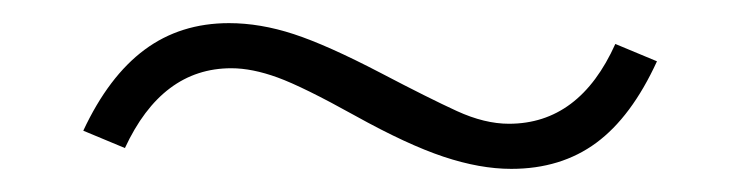

<svg xmlns="http://www.w3.org/2000/svg" viewBox="-20 -370 640 166"><path d="M422 -224Q395 -224 363.5 -234.5Q332 -245 287 -270Q242 -295 220 -303Q198 -311 180 -311Q120 -311 88 -242L52 -257Q74 -304 105 -327Q136 -350 178 -350Q205 -350 234 -340.5Q263 -331 309 -307Q351 -285 375 -274Q399 -263 420 -263Q481 -263 512 -332L548 -317Q526 -269 495.5 -246.5Q465 -224 422 -224Z"/></svg>

Font: Mulish ExtraLight ExtraLight
Style: Regular
Weight: 250
Version: Version 3.603